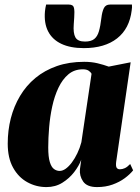

<svg xmlns="http://www.w3.org/2000/svg" viewBox="-20 -788 600 820"><path d="M476 -96Q474 -77.5 478.5 -71.2Q483 -65 492 -65Q502.5 -65 513 -69.8Q523.5 -74.5 536 -87.5L548.5 -60.5Q535 -43.5 512.8 -27Q490.5 -10.5 460.8 0.2Q431 11 394.5 11Q351.5 11 335 -13Q318.5 -37 321.5 -66L327 -106Q317.5 -80 296.8 -53Q276 -26 246.2 -7.5Q216.5 11 178.5 11Q134.5 11 96.8 -9.8Q59 -30.5 36 -71.8Q13 -113 13 -174.5Q13 -231 26.2 -282.8Q39.5 -334.5 65.8 -378.5Q92 -422.5 131.2 -455Q170.5 -487.5 222.8 -505.8Q275 -524 339.5 -524Q370.5 -524 396.5 -517.8Q422.5 -511.5 444.5 -503.5L538 -522ZM371 -473Q368 -479.5 359 -485.8Q350 -492 334 -492Q297.5 -492 272 -470.5Q246.5 -449 229.5 -413Q212.5 -377 203 -333Q193.5 -289 189.8 -243.5Q186 -198 186 -158.5Q186 -117.5 192.8 -95.8Q199.5 -74 210.8 -66Q222 -58 234.5 -58Q247.5 -58 260.8 -67.5Q274 -77 286.8 -94Q299.5 -111 310.2 -133.2Q321 -155.5 327.5 -180.5ZM274.5 -768.5Q293 -768.5 296 -754Q299 -739.5 297 -714Q296.5 -708.5 296 -699Q295.5 -689.5 295 -684.5Q292 -646.5 302 -628.5Q312 -610.5 343 -610.5Q368.5 -610.5 382.2 -621.2Q396 -632 402.5 -654.5Q409 -677 413 -711.5Q416 -737.5 423.5 -753Q431 -768.5 449.5 -768.5H543.5Q544 -762.5 543.8 -756.5Q543.5 -750.5 542.5 -744Q533 -665.5 480 -624Q427 -582.5 338 -582.5Q280.5 -582.5 242 -600.8Q203.5 -619 185.5 -654Q167.5 -689 172 -739.5Q173 -747 174 -754.2Q175 -761.5 177 -768.5Z"/></svg>

Font: Merriweather 120pt Black
Style: Italic
Weight: 900
Italic angle: -7.8°
Version: Version 2.101